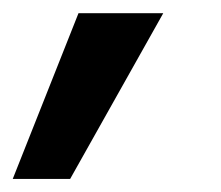

<svg xmlns="http://www.w3.org/2000/svg" viewBox="-56 -151 339 294"><path d="M-36.5 123 64.2 -130.8H194L51.4 123Z"/></svg>

Font: DM Sans 9pt
Style: Italic
Weight: 400
Italic angle: -10°
Designer: Colophon Foundry, Jonny Pinhorn
Foundry: Colophon Foundry
Version: Version 4.004